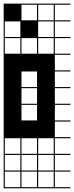

<svg xmlns="http://www.w3.org/2000/svg" viewBox="-20 -747 404 1046"><path d="M363.6 278.8H0V187.9H6.1V272.7H90.9V187.9H0V-727.3H363.6V-721.2H278.8V-636.4H363.6V-630.3H278.8V-545.5H363.6V-539.4H278.8V-454.5H363.6V-448.5H278.8V-363.6H363.6V-357.6H278.8V-272.7H363.6V-266.7H278.8V-181.8H363.6V-175.8H278.8V-90.9H363.6V-84.8H278.8V0H363.6V6.1H278.8V90.9H363.6V97H278.8V181.8H363.6V187.9H278.8V272.7H363.6ZM187.9 -636.4H272.7V-721.2H187.9ZM6.1 -636.4H90.9V-721.2H6.1ZM97 -636.4H181.8V-721.2H97ZM187.9 -545.5H272.7V-630.3H187.9ZM6.1 -545.5H90.9V-630.3H6.1ZM97 -545.5H181.8V-630.3H97ZM187.9 -454.5H272.7V-539.4H187.9ZM6.1 -454.5H90.9V-539.4H6.1ZM97 -454.5H181.8V-539.4H97ZM97 -272.7H181.8V-357.6H97ZM97 -181.8H181.8V-266.7H97ZM97 -90.9H181.8V-175.8H97ZM187.9 90.9H272.7V6.1H187.9ZM97 90.9H181.8V6.1H97ZM6.1 90.9H90.9V6.1H6.1ZM97 181.8H181.8V97H97ZM6.1 181.8H90.9V97H6.1ZM272.7 97H187.9V181.8H272.7ZM181.8 272.7V187.9H97V272.7ZM272.7 272.7V187.9H187.9V272.7ZM90.9 -636.4H181.8V-545.5H90.9ZM0 -727.3H90.9V-636.4H0Z"/></svg>

Font: Micro 5 Charted
Style: Regular
Weight: 400
Designer: Sarah Cadigan-Fried
Version: Version 1.000; ttfautohint (v1.8.4.7-5d5b)